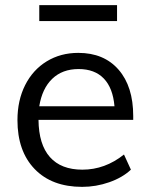

<svg xmlns="http://www.w3.org/2000/svg" viewBox="-20 -721 584 748"><path d="M499 -254H130Q131 -158 174.5 -109Q218 -60 301 -60Q389 -60 463 -119L490 -60Q457 -29 405.5 -11Q354 7 300 7Q182 7 115 -62.5Q48 -132 48 -253Q48 -330 78 -389.5Q108 -449 162 -482Q216 -515 285 -515Q385 -515 442 -449.5Q499 -384 499 -269ZM133 -307H426Q420 -378 384.5 -415Q349 -452 286 -452Q223 -452 183.5 -414Q144 -376 133 -307ZM133 -639V-701H436V-639Z"/></svg>

Font: Muli
Style: Regular
Weight: 400
Designer: Vernon Adams
Foundry: Vernon Adams
Version: Version 2.000